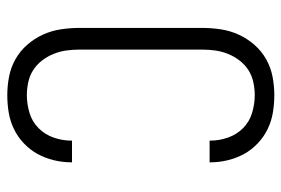

<svg xmlns="http://www.w3.org/2000/svg" viewBox="-146 -638 791 540"><g transform="rotate(90 250.0 -367.5)"><path d="M247 8Q221 8 195 3Q169 -2 146 -15Q123 -28 105.5 -48Q88 -68 77 -92Q66 -116 62 -142.5Q58 -169 58 -195V-540Q58 -566 62 -592.5Q66 -619 77 -643Q88 -667 105.5 -687Q123 -707 146 -720Q169 -733 195 -738Q221 -743 247 -743Q272 -743 296 -739Q320 -735 342 -724.5Q364 -714 382.5 -696.5Q401 -679 412.5 -658Q424 -637 430 -612.5Q436 -588 436 -564V-561H375V-563Q375 -588 366.5 -612.5Q358 -637 340 -655Q322 -673 297 -680.5Q272 -688 247 -688Q229 -688 210.5 -684Q192 -680 176.5 -670Q161 -660 149.5 -645Q138 -630 131 -612.5Q124 -595 121.5 -577Q119 -559 119 -540V-195Q119 -176 121.5 -158Q124 -140 131 -122.5Q138 -105 149.5 -90Q161 -75 176.5 -65Q192 -55 210.5 -51Q229 -47 247 -47Q272 -47 297 -54.5Q322 -62 340 -80Q358 -98 366.5 -122.5Q375 -147 375 -172V-174H436V-171Q436 -147 430 -122.5Q424 -98 412.5 -77Q401 -56 382.5 -38.5Q364 -21 342 -10.5Q320 0 296 4Q272 8 247 8Z"/></g></svg>

Font: Iosevka Custom Light
Style: Regular
Weight: 300
Monospace: yes
Designer: Belleve Invis
Foundry: Belleve Invis
Version: Version 27.3.5